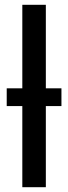

<svg xmlns="http://www.w3.org/2000/svg" viewBox="-20 -780 284 800"><path d="M73 0V-338H8V-412H73V-760H171V-412H236V-338H171V0Z"/></svg>

Font: Noto Sans Condensed Medium
Style: Regular
Weight: 500
Width: 3
Designer: Monotype Design Team
Foundry: Monotype Imaging Inc.
Version: Version 2.013; ttfautohint (v1.8.4.7-5d5b)